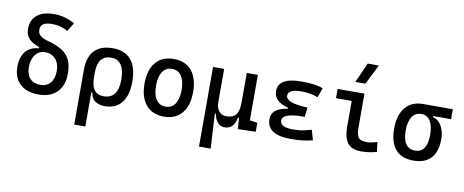

<svg xmlns="http://www.w3.org/2000/svg" viewBox="-81 -1167 4263 1763"><g transform="rotate(10 2051.0 -285.0)"><path d="M294.4 9.8Q221.2 9.8 169.2 -16.1Q117.2 -42 89.4 -90.8Q61.5 -139.6 61.5 -208Q61.5 -298.3 104.7 -350.8Q147.9 -403.3 227.5 -408.2V-440.4L247.6 -413.1Q195.3 -429.2 162.1 -450.4Q128.9 -471.7 113.3 -500.2Q97.7 -528.8 97.7 -566.9Q97.7 -650.9 153.1 -696.5Q208.5 -742.2 309.6 -742.2Q417 -742.2 504.9 -689.9L455.1 -610.4Q393.1 -649.4 309.6 -649.4Q252.4 -649.4 226.8 -632.3Q201.2 -615.2 201.2 -576.7Q201.2 -544.9 223.4 -524.2Q245.6 -503.4 300.8 -488.3Q374 -468.3 425 -438.7Q476.1 -409.2 502.7 -358.2Q529.3 -307.1 529.3 -222.7Q529.3 -112.8 467.3 -51.5Q405.3 9.8 294.4 9.8ZM295.4 -80.1Q356.4 -80.1 390.6 -120.1Q424.8 -160.2 424.8 -232.4Q424.8 -300.8 388.2 -342.3Q351.6 -383.8 291 -383.8Q234.9 -383.8 200.4 -339.6Q166 -295.4 166 -222.7Q166 -155.3 200.2 -117.7Q234.4 -80.1 295.4 -80.1Z M914.1 9.8Q857.4 9.8 821.8 -16.6Q786.1 -43 781.2 -94.7H736.3L771.5 -237.3Q771.5 -156.7 800 -117.4Q828.6 -78.1 887.7 -78.1Q954.6 -78.1 988.5 -122.6Q1022.5 -167 1022.5 -253.9Q1022.5 -345.7 990.7 -392.6Q959 -439.5 896.5 -439.5Q835 -439.5 803.2 -399.4Q771.5 -359.4 771.5 -281.2L668 -285.6Q668 -404.8 725.8 -466.1Q783.7 -527.3 896.5 -527.3Q1009.3 -527.3 1067.1 -458Q1125 -388.7 1125 -253.9Q1125 -126.5 1069.8 -58.3Q1014.6 9.8 914.1 9.8ZM668 224.6V-285.6H771.5V224.6Z M1464.8 9.8Q1357.4 9.8 1297.9 -60.5Q1238.3 -130.9 1238.3 -258.8Q1238.3 -387.2 1297.9 -457.3Q1357.4 -527.3 1464.8 -527.3Q1572.8 -527.3 1632.1 -457.3Q1691.4 -387.2 1691.4 -258.8Q1691.4 -130.9 1632.1 -60.5Q1572.8 9.8 1464.8 9.8ZM1464.8 -83Q1522 -83 1553 -128.9Q1584 -174.8 1584 -258.8Q1584 -343.3 1553 -388.9Q1522 -434.6 1464.8 -434.6Q1407.7 -434.6 1376.7 -388.9Q1345.7 -343.3 1345.7 -258.8Q1345.7 -174.8 1376.7 -128.9Q1407.7 -83 1464.8 -83Z M2031.7 9.8Q1952.6 9.8 1931.6 -99.6H1903.8L1831.5 -175.8V-517.6H1935.1V-210Q1935.1 -153.8 1960.4 -123.3Q1985.8 -92.8 2031.7 -92.8Q2088.4 -92.8 2117.2 -126.5Q2146 -160.2 2146 -239.3L2172.4 -99.6H2138.2Q2127.9 -44.9 2101.3 -17.6Q2074.7 9.8 2031.7 9.8ZM1831.5 224.6V-210L1921.4 -115.7L1939.9 224.6ZM2154.8 4.9 2146 -119.1V-210H2249.5V-93.8L2320.8 -83V0ZM2146 -146.5V-517.6H2249.5V-175.8Z M2649.4 9.8Q2424.8 9.8 2424.8 -136.7Q2424.8 -247.1 2601.6 -261.7L2751 -300.8L2739.3 -212.4H2723.6Q2532.7 -212.4 2532.7 -141.6Q2532.7 -80.1 2653.3 -80.1Q2713.9 -80.1 2753.7 -89.4Q2793.5 -98.6 2824.7 -106.9L2851.6 -13.7Q2812.5 -2.9 2761.5 3.4Q2710.4 9.8 2649.4 9.8ZM2574.2 -212.4V-268.6Q2439.5 -302.7 2439.5 -401.4Q2439.5 -527.3 2657.2 -527.3Q2795.4 -527.3 2856.4 -499L2824.7 -410.6Q2757.3 -437.5 2668 -437.5Q2547.4 -437.5 2547.4 -377Q2547.4 -308.6 2751 -300.8L2739.3 -212.4Z M3302.7 9.8Q3216.3 9.8 3178 -39.1Q3139.6 -87.9 3139.6 -195.3V-517.6H3243.2V-200.2Q3243.2 -138.7 3261.5 -110.8Q3279.8 -83 3341.8 -83Q3379.9 -83 3437.5 -101.6L3449.2 -10.7Q3411.6 0 3377 4.9Q3342.3 9.8 3302.7 9.8ZM2993.2 -431.6V-517.6H3148.4V-431.6ZM3142.1 -609.4 3225.1 -794.9H3328.6L3235.8 -609.4Z M3791.5 9.8Q3681.2 9.8 3624.3 -55.9Q3567.4 -121.6 3567.4 -249Q3567.4 -377.4 3626.2 -447.5Q3685.1 -517.6 3791.5 -517.6L3900.9 -486.8V-413.1Q3932.6 -408.2 3957.3 -382.3Q3981.9 -356.4 3996.3 -316.7Q4010.7 -276.9 4010.7 -229.5Q4010.7 -150.9 3985.8 -97.7Q3960.9 -44.4 3912.4 -17.3Q3863.8 9.8 3791.5 9.8ZM3791.5 -83Q3846.7 -83 3875 -125.2Q3903.3 -167.5 3903.3 -249Q3903.3 -333.5 3874.3 -379.2Q3845.2 -424.8 3791.5 -424.8Q3735.4 -424.8 3705.1 -379.2Q3674.8 -333.5 3674.8 -249Q3674.8 -167.5 3704.3 -125.2Q3733.9 -83 3791.5 -83ZM3791.5 -424.8V-517.6H4067.4V-424.8Z"/></g></svg>

Font: Cascadia Code
Style: Regular
Weight: 400
Designer: Aaron Bell
Foundry: Saja Typeworks
Version: Version 2404.023